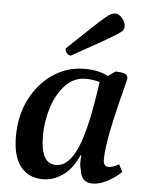

<svg xmlns="http://www.w3.org/2000/svg" viewBox="-52 -746 624 801"><g transform="rotate(5 260.0 -345.5)"><path d="M157 12Q97 12 63.5 -30.5Q30 -73 30 -157Q30 -244 65 -313Q100 -382 159.5 -422Q219 -462 292 -462Q350 -462 390 -441L421 -462Q443 -462 457.5 -457.5Q472 -453 472 -438Q472 -433 465 -406.5Q458 -380 448 -340Q438 -300 428 -255Q418 -210 411 -167Q404 -124 404 -92Q404 -63 426 -63Q445 -63 469 -78L485 -47Q459 -22 426.5 -5Q394 12 365 12Q318 12 312 -40Q304 -65 309 -101H305Q281 -45 241.5 -16.5Q202 12 157 12ZM142 -168Q142 -112 157.5 -82Q173 -52 207 -52Q260 -52 296 -136Q332 -220 358 -413Q346 -416 331.5 -418.5Q317 -421 300 -421Q250 -421 215 -384Q180 -347 161 -289Q142 -231 142 -168ZM229 -512Q220 -512 212.5 -519.5Q205 -527 205 -540Q267 -599 302 -632Q337 -665 355 -680Q373 -695 381.5 -699Q390 -703 398 -703Q414 -703 428 -686.5Q442 -670 442 -651Q442 -644 437.5 -637Q433 -630 413.5 -617.5Q394 -605 350.5 -580Q307 -555 229 -512Z"/></g></svg>

Font: Petrona SemiBold
Style: Italic
Weight: 600
Italic angle: -9°
Designer: Ringo R. Seeber
Foundry: Ringo R. Seeber
Version: Version 2.001; ttfautohint (v1.8.3)